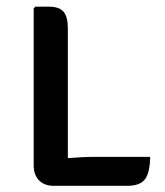

<svg xmlns="http://www.w3.org/2000/svg" viewBox="-20 -570 506 590"><path d="M441.5 -88Q440.5 -38 425 -18.5Q409.5 1 371.5 1H144Q117 1 100.2 -15.5Q83.5 -32 83.5 -62V-544L88.5 -549.5H130Q162 -549.5 175.2 -534Q188.5 -518.5 188.5 -483.5V-84Q233 -88 272.5 -88Z"/></svg>

Font: Signika SC
Style: Regular
Weight: 400
Designer: Anna Giedryś
Foundry: Anna Giedryś
Version: Version 2.000; ttfautohint (v1.8.3) -l 8 -r 50 -G 200 -x 9 -